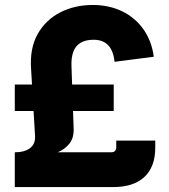

<svg xmlns="http://www.w3.org/2000/svg" viewBox="-20 -759 685 779"><path d="M40.5 -117.7V-141.1Q79.6 -141.1 102.1 -158.2Q124.5 -175.3 122.1 -209L106 -481Q100.6 -563.5 132.8 -620.8Q165 -678.2 223.9 -708.5Q282.7 -738.8 356.4 -738.8Q422.4 -738.8 475.1 -713.4Q527.8 -688 561.5 -640.9Q595.2 -593.8 604 -528.8L444.8 -508.3Q439.9 -553.7 418.7 -575.7Q397.5 -597.7 359.4 -597.7Q328.1 -597.7 307.6 -585.7Q287.1 -573.7 277.8 -549.8Q268.6 -525.9 270 -490.2L278.8 -237.8Q280.3 -199.2 261.2 -175.8Q242.2 -152.3 211.7 -140.1Q181.2 -127.9 147.2 -123Q113.3 -118.2 84.5 -117.9Q55.7 -117.7 40.5 -117.7ZM40 0V-141.1H430.7Q441.4 -141.1 446.5 -146.5Q451.7 -151.9 451.7 -162.1V-188.5H609.9V-159.7Q609.9 -82.5 566.2 -41.3Q522.5 0 439 0ZM40 -308.6V-416H441.4V-308.6Z"/></svg>

Font: Inter 17pt ExtraBold
Style: Regular
Weight: 800
Version: Version 4.001;git-66647c0bb